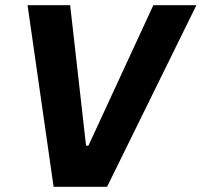

<svg xmlns="http://www.w3.org/2000/svg" viewBox="-20 -720 777 740"><path d="M86.2 -700H250.4L311.6 -158.6H320.8L571 -700H737L392.6 0H186.6Z"/></svg>

Font: Fixel Italic Variable 20240409 Display Thin
Style: Italic
Weight: 100
Italic angle: -10°
Designer: AlfaBravo + MacPaw
Foundry: Kyrylo Tkachov, Marchela Mozhyna, Serhii Makarenko, Maria Weinstein, Zakhar Kryvoshyya
Version: Version 1.211;Glyphs 3.2 (3225)